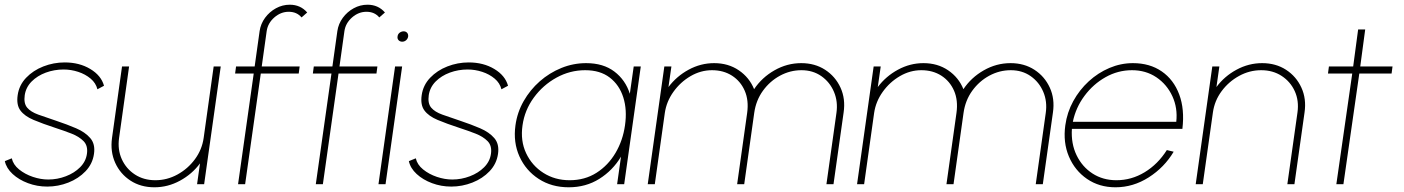

<svg xmlns="http://www.w3.org/2000/svg" viewBox="-52 -782 5960 815"><path d="M148.5 10Q105.5 10 66.8 -4.5Q28 -19 1.5 -43.5Q-25 -68 -31.5 -98L-2 -110Q4 -83 29 -62.8Q54 -42.5 87.5 -31.2Q121 -20 152.5 -20Q191.5 -20 227.5 -33.8Q263.5 -47.5 288 -72Q312.5 -96.5 317 -129Q322 -163 302.8 -182.8Q283.5 -202.5 251.2 -215Q219 -227.5 183.5 -239Q128.5 -257 90.5 -273Q52.5 -289 34.8 -312.8Q17 -336.5 23 -378Q29 -420.5 58.8 -451.8Q88.5 -483 132 -500Q175.5 -517 222.5 -517Q285 -517 331.2 -489.2Q377.5 -461.5 389.5 -418L361.5 -403Q355 -429.5 332.8 -448.2Q310.5 -467 280 -477Q249.5 -487 218 -487Q178.5 -487 142.5 -473.8Q106.5 -460.5 82.2 -436Q58 -411.5 53 -378Q48 -343.5 63.2 -325.2Q78.5 -307 110.5 -295.5Q142.5 -284 187.5 -269Q232.5 -254 271 -237.5Q309.5 -221 331.2 -195.8Q353 -170.5 347 -129Q341 -86.5 311.2 -55.2Q281.5 -24 238.2 -7Q195 10 148.5 10Z M423.5 -196.5 466 -500H496L453.5 -196.5Q446.5 -147 465 -106.2Q483.5 -65.5 520.8 -41.2Q558 -17 607.5 -17Q657 -17 701.2 -41.2Q745.5 -65.5 775.5 -106.2Q805.5 -147 812.5 -196.5L855 -500H885L814.5 0H784.5L797 -88.5Q763.5 -43 712 -15Q660.5 13 603.5 13Q545.5 13 502 -15.2Q458.5 -43.5 437 -91Q415.5 -138.5 423.5 -196.5Z M1080 -650 1059 -500H1220L1216 -470H1055L988.5 0H958.5L1025 -470H946L950 -500H1029L1050 -650Q1054.5 -681 1073.2 -706.5Q1092 -732 1119.5 -747Q1147 -762 1178 -762Q1223.5 -762 1252 -729L1228 -708Q1208 -732 1173.5 -732Q1140 -732 1112.5 -708Q1085 -684 1080 -650Z M1410 -650 1389 -500H1550L1546 -470H1385L1318.5 0H1288.5L1355 -470H1276L1280 -500H1359L1380 -650Q1384.5 -681 1403.2 -706.5Q1422 -732 1449.5 -747Q1477 -762 1508 -762Q1553.5 -762 1582 -729L1558 -708Q1538 -732 1503.5 -732Q1470 -732 1442.5 -708Q1415 -684 1410 -650ZM1625 -500H1655L1584.5 0H1554.5ZM1655.5 -605Q1646 -605 1640 -611.2Q1634 -617.5 1635.5 -627Q1636.5 -637 1644.2 -643Q1652 -649 1661.5 -649Q1670.5 -649 1676 -643Q1681.5 -637 1680.5 -627Q1679 -617.5 1671.8 -611.2Q1664.5 -605 1655.5 -605Z M1863.5 10Q1820.5 10 1781.8 -4.5Q1743 -19 1716.5 -43.5Q1690 -68 1683.5 -98L1713 -110Q1719 -83 1744 -62.8Q1769 -42.5 1802.5 -31.2Q1836 -20 1867.5 -20Q1906.5 -20 1942.5 -33.8Q1978.5 -47.5 2003 -72Q2027.5 -96.5 2032 -129Q2037 -163 2017.8 -182.8Q1998.5 -202.5 1966.2 -215Q1934 -227.5 1898.5 -239Q1843.5 -257 1805.5 -273Q1767.5 -289 1749.8 -312.8Q1732 -336.5 1738 -378Q1744 -420.5 1773.8 -451.8Q1803.5 -483 1847 -500Q1890.5 -517 1937.5 -517Q2000 -517 2046.2 -489.2Q2092.5 -461.5 2104.5 -418L2076.5 -403Q2070 -429.5 2047.8 -448.2Q2025.5 -467 1995 -477Q1964.5 -487 1933 -487Q1893.5 -487 1857.5 -473.8Q1821.5 -460.5 1797.2 -436Q1773 -411.5 1768 -378Q1763 -343.5 1778.2 -325.2Q1793.5 -307 1825.5 -295.5Q1857.5 -284 1902.5 -269Q1947.5 -254 1986 -237.5Q2024.5 -221 2046.2 -195.8Q2068 -170.5 2062 -129Q2056 -86.5 2026.2 -55.2Q1996.5 -24 1953.2 -7Q1910 10 1863.5 10Z M2638 -500H2668L2597.5 0H2567.5L2584 -117Q2549 -58.5 2492 -22.8Q2435 13 2362 13Q2289.5 13 2234.8 -22.5Q2180 -58 2153 -117.8Q2126 -177.5 2136 -250Q2143.5 -305 2170.8 -352.8Q2198 -400.5 2239.2 -436.8Q2280.5 -473 2331 -493.5Q2381.5 -514 2436 -514Q2509 -514 2556 -478.2Q2603 -442.5 2621.5 -384ZM2366 -17Q2430.5 -17 2480 -48.5Q2529.5 -80 2560.8 -133Q2592 -186 2601 -250Q2610.5 -315.5 2593.8 -368.5Q2577 -421.5 2536.2 -452.8Q2495.5 -484 2432 -484Q2367.5 -484 2310.2 -452.5Q2253 -421 2214 -367.8Q2175 -314.5 2166 -250Q2156.5 -184.5 2181.2 -131.8Q2206 -79 2254.8 -48Q2303.5 -17 2366 -17Z M2697.5 0 2768 -500H2798L2785.5 -412.5Q2820 -458.5 2871.2 -486.2Q2922.5 -514 2979.5 -514Q3039.5 -514 3084.2 -483.5Q3129 -453 3149 -403.5Q3182 -453 3235.5 -483.5Q3289 -514 3349 -514Q3407 -514 3450.5 -485.8Q3494 -457.5 3515.8 -410Q3537.5 -362.5 3529 -304.5L3486 0H3456L3498.5 -302.5Q3505.5 -351 3488 -392.2Q3470.5 -433.5 3434.5 -458.8Q3398.5 -484 3350 -484Q3302 -484 3259 -460.8Q3216 -437.5 3186.5 -396.8Q3157 -356 3149.5 -302.5L3107 0H3077L3119.5 -302.5Q3127 -356 3109.2 -396.8Q3091.5 -437.5 3055.2 -460.8Q3019 -484 2970.5 -484Q2922.5 -484 2879.2 -458.8Q2836 -433.5 2806.5 -392.2Q2777 -351 2770 -302.5L2727.5 0Z M3586 0 3656.5 -500H3686.5L3674 -412.5Q3708.5 -458.5 3759.8 -486.2Q3811 -514 3868 -514Q3928 -514 3972.8 -483.5Q4017.5 -453 4037.5 -403.5Q4070.5 -453 4124 -483.5Q4177.5 -514 4237.5 -514Q4295.5 -514 4339 -485.8Q4382.5 -457.5 4404.2 -410Q4426 -362.5 4417.5 -304.5L4374.5 0H4344.5L4387 -302.5Q4394 -351 4376.5 -392.2Q4359 -433.5 4323 -458.8Q4287 -484 4238.5 -484Q4190.5 -484 4147.5 -460.8Q4104.5 -437.5 4075 -396.8Q4045.5 -356 4038 -302.5L3995.5 0H3965.5L4008 -302.5Q4015.5 -356 3997.8 -396.8Q3980 -437.5 3943.8 -460.8Q3907.5 -484 3859 -484Q3811 -484 3767.8 -458.8Q3724.5 -433.5 3695 -392.2Q3665.5 -351 3658.5 -302.5L3616 0Z M4683 13Q4614 13 4562.2 -22.5Q4510.5 -58 4485.2 -117.8Q4460 -177.5 4470 -250Q4477.5 -305 4503.8 -352.8Q4530 -400.5 4569.5 -436.8Q4609 -473 4657.2 -493.5Q4705.5 -514 4757 -514Q4828.5 -514 4879.2 -479Q4930 -444 4953.5 -381.2Q4977 -318.5 4967 -235H4498Q4494 -172.5 4517.8 -123.2Q4541.5 -74 4585.5 -45.5Q4629.5 -17 4687 -17Q4751 -17 4807 -51Q4863 -85 4901 -145L4930 -138Q4890.5 -71.5 4824.2 -29.2Q4758 13 4683 13ZM4502 -265H4941Q4947.5 -323.5 4924.5 -373.5Q4901.5 -423.5 4856.8 -453.8Q4812 -484 4753 -484Q4693.5 -484 4641 -454.5Q4588.5 -425 4551.5 -375.2Q4514.5 -325.5 4502 -265Z M5485.5 -304.5 5442.5 0H5412.5L5455.5 -304.5Q5462.5 -354.5 5444 -395Q5425.5 -435.5 5388.2 -459.8Q5351 -484 5301.5 -484Q5252 -484 5207.8 -459.8Q5163.5 -435.5 5133.5 -395Q5103.5 -354.5 5096.5 -304.5L5053.5 0H5023.5L5094 -500H5124L5111.5 -412.5Q5145.5 -458.5 5197 -486.2Q5248.5 -514 5305.5 -514Q5363.5 -514 5407 -485.8Q5450.5 -457.5 5472.2 -410Q5494 -362.5 5485.5 -304.5Z M5855 -470H5718L5650.5 0H5620.5L5688 -470H5585L5589 -500H5692L5713 -657H5743L5722 -500H5859Z"/></svg>

Font: Urbanist Thin
Style: Italic
Weight: 100
Italic angle: -8°
Designer: Corey Hu
Foundry: Corey Hu
Version: Version 1.321; ttfautohint (v1.8.4.7-5d5b)